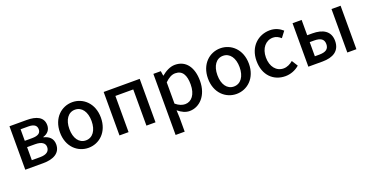

<svg xmlns="http://www.w3.org/2000/svg" viewBox="-29 -1312 4420 2283"><g transform="rotate(-20 2181.5 -170.5)"><path d="M87 0H315C442 0 536 -47 536 -158C536 -235 486 -273 422 -288V-293C481 -310 514 -352 514 -409C514 -512 426 -550 305 -550H87ZM199 -325V-471H296C371 -471 402 -444 402 -397C402 -352 371 -325 291 -325ZM199 -80V-245H301C383 -245 424 -214 424 -165C424 -112 386 -80 305 -80Z M885 13C1021 13 1144 -92 1144 -275C1144 -458 1021 -564 885 -564C749 -564 626 -458 626 -275C626 -92 749 13 885 13ZM885 -81C799 -81 745 -158 745 -275C745 -391 799 -469 885 -469C972 -469 1026 -391 1026 -275C1026 -158 972 -81 885 -81Z M1279 0H1394V-458H1620V0H1735V-550H1279Z M1908 223H2023V45L2019 -49C2066 -9 2115 13 2164 13C2288 13 2401 -95 2401 -284C2401 -453 2323 -564 2184 -564C2122 -564 2062 -530 2014 -490H2011L2002 -550H1908ZM2142 -82C2108 -82 2066 -95 2023 -132V-401C2069 -446 2110 -468 2153 -468C2245 -468 2282 -397 2282 -282C2282 -153 2222 -82 2142 -82Z M2758 13C2894 13 3017 -92 3017 -275C3017 -458 2894 -564 2758 -564C2622 -564 2499 -458 2499 -275C2499 -92 2622 13 2758 13ZM2758 -81C2672 -81 2618 -158 2618 -275C2618 -391 2672 -469 2758 -469C2845 -469 2899 -391 2899 -275C2899 -158 2845 -81 2758 -81Z M3376 13C3439 13 3504 -10 3555 -55L3507 -131C3474 -103 3433 -81 3387 -81C3296 -81 3232 -158 3232 -275C3232 -391 3298 -469 3391 -469C3428 -469 3459 -453 3489 -426L3546 -501C3506 -536 3455 -564 3385 -564C3240 -564 3113 -458 3113 -275C3113 -92 3227 13 3376 13Z M3669 0H3849C3980 0 4073 -52 4073 -180C4073 -305 3980 -356 3849 -356H3784V-550H3669ZM3784 -90V-269H3840C3923 -269 3962 -241 3962 -180C3962 -118 3923 -90 3840 -90ZM4162 0H4277V-550H4162Z"/></g></svg>

Font: Noto Sans HK Medium
Style: Regular
Weight: 500
Designer: Ryoko NISHIZUKA 西塚涼子 (kana, bopomofo & ideographs); Paul D. Hunt (Latin, Greek & Cyrillic); Sandoll Communications 산돌커뮤니
Foundry: Adobe
Version: Version 2.002;hotconv 1.0.116;makeotfexe 2.5.65601